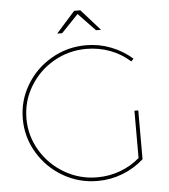

<svg xmlns="http://www.w3.org/2000/svg" viewBox="-59 -939 878 995"><g transform="rotate(-5 380.0 -441.5)"><path d="M650 -343V-89Q601 -45 539 -21Q477 3 409 3Q312 3 229.5 -45Q147 -93 98.5 -174.5Q50 -256 50 -351Q50 -446 98.5 -527Q147 -608 229.5 -655.5Q312 -703 409 -703Q477 -703 538.5 -679Q600 -655 649 -612L636 -599Q591 -640 532.5 -662Q474 -684 409 -684Q317 -684 239 -639Q161 -594 115 -517.5Q69 -441 69 -351Q69 -261 115 -184Q161 -107 239 -61.5Q317 -16 409 -16Q471 -16 528 -37Q585 -58 630 -97V-343ZM468 -776 380 -868 292 -776H266L364 -886H396L494 -776Z"/></g></svg>

Font: Montserrat-Arabic Thin
Style: Regular
Weight: 250
Designer: Mohamed Gaber
Foundry: Kief Type Foundry
Version: Version 5.008